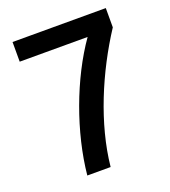

<svg xmlns="http://www.w3.org/2000/svg" viewBox="-129 -795 789 890"><g transform="rotate(-20 265.0 -350.0)"><path d="M495 -700V-605C380 -429 285 -206 264 0H149C169 -204 256 -441 370 -603H35V-700Z"/></g></svg>

Font: Goli Medium
Style: Regular
Weight: 500
Designer: jaikishan Patel
Foundry: MagicType
Version: Version 1.000;Glyphs 3.2 (3242)